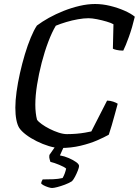

<svg xmlns="http://www.w3.org/2000/svg" viewBox="-20 -740 694 960"><path d="M281.1 0Q255.8 0 224.6 -9.5Q193.5 -19 163.5 -33.9Q133.5 -48.8 110.1 -66.5Q86.7 -84.3 75.9 -100.9Q66.7 -115.8 61.7 -141.5Q56.7 -167.2 56.7 -202Q56.7 -236.5 62.8 -281.2Q68.9 -325.9 79.8 -374.4Q90.7 -422.9 104.4 -468.5Q118.1 -514.1 133.8 -551.9Q149.4 -589.6 164.6 -612.3Q190.4 -631.8 224.6 -650.9Q258.9 -669.9 298.3 -685.6Q337.8 -701.2 378.1 -710.6Q418.4 -720 455.5 -720Q492.6 -720 530.9 -710.6Q569.3 -701.2 602.2 -686.7Q635.2 -672.2 654 -656.5Q641.4 -602.7 624.7 -556.4Q608.1 -510.1 596.3 -486.9Q577.1 -487.1 563.2 -490.3Q549.2 -493.4 544.4 -496.6L547.3 -618.7Q536.6 -625.2 513.5 -632Q490.3 -638.9 465.1 -643.9Q440 -648.9 422.6 -648.9Q399.4 -648.9 369.9 -643.7Q340.4 -638.5 311.3 -629.8Q282.3 -621.1 259.1 -611.5Q240.1 -580.1 221.6 -531.5Q203.1 -482.9 188.5 -426.6Q173.9 -370.2 165.2 -315.4Q156.6 -260.5 156.6 -216.5Q156.6 -195 158.9 -175.5Q161.1 -156 165.1 -141.4Q171.5 -131.7 188.6 -119.4Q205.7 -107 228 -95.7Q250.3 -84.4 273.3 -76.9Q296.4 -69.4 314.9 -69.4Q337.9 -69.4 361.7 -71.3Q385.5 -73.3 405.2 -76.8Q425 -80.4 436.6 -82.9L515.4 -237Q531 -237 546.5 -231.6Q562 -226.1 568.5 -221.4Q563 -200.2 554.9 -171.1Q546.8 -141.9 538.8 -113.9Q530.8 -86 524 -66.6Q502 -53.9 465.9 -38.2Q429.8 -22.5 382.8 -11.3Q335.7 0 281.1 0ZM240 200Q233.2 200 220.8 196Q208.4 192 198 186.5Q187.6 181 185.6 176Q188.2 167.9 188.6 166.1Q189.1 164.2 193.4 157.1Q223.1 157.1 247 156.1Q271 155.1 293 150.1Q299.5 139.1 304.1 126.1Q308.7 113 310.7 103Q302.1 94.8 276.4 84.2Q250.7 73.5 232 69.3Q231 64.5 228 55.7Q225 46.8 227 34.8Q237.5 20.1 251.8 -0.9Q266.2 -22 278.5 -37H313L279.6 37Q302.6 41 324.3 50.5Q346 60 360.7 70.5Q375.3 81 375.3 90Q375.3 97 369.3 112.5Q363.3 128 355.2 143.4Q347 158.8 340 166Q324 176 303.8 183.5Q283.5 191 266.2 195.5Q249 200 240 200Z"/></svg>

Font: Texturina Medium
Style: Italic
Weight: 500
Italic angle: -11°
Designer: Guillermo Torres Carreño
Foundry: Omnibus-Type
Version: Version 1.002